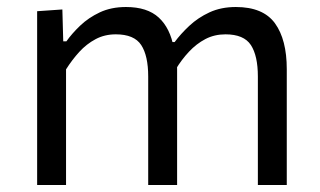

<svg xmlns="http://www.w3.org/2000/svg" viewBox="-20 -528 912 548"><path d="M86 0Q86 -55.5 86 -106.5Q86 -157.5 86 -219V-269Q86 -324 86 -381.5Q86 -439 86 -496L158 -501L160.5 -410H169.5Q185 -432 208.8 -454.8Q232.5 -477.5 265 -492.8Q297.5 -508 339.5 -508Q400.5 -508 433.2 -477.8Q466 -447.5 476 -391L481 -388Q483 -374.5 484.2 -360.2Q485.5 -346 485.5 -330.5Q485.5 -298 485.5 -273Q485.5 -248 485.5 -219Q485.5 -160 485.5 -107.8Q485.5 -55.5 485.5 0H403Q403 -55.5 403 -107.2Q403 -159 403 -215.5V-309.5Q403 -369 383 -399.5Q363 -430 310.5 -430Q278.5 -430 252.8 -416.2Q227 -402.5 206.2 -379.8Q185.5 -357 168.5 -330V-215.5Q168.5 -157 168.5 -106.2Q168.5 -55.5 168.5 0ZM716 0Q716 -55.5 716 -107.2Q716 -159 716 -215.5V-309.5Q716 -369 696 -399.5Q676 -430 623.5 -430Q592 -430 566.2 -416.5Q540.5 -403 519.2 -380.2Q498 -357.5 481.5 -330L469.5 -408H478.5Q495.5 -431 520.2 -454.2Q545 -477.5 578 -492.8Q611 -508 653 -508Q731 -508 764.8 -461.5Q798.5 -415 798.5 -330.5Q798.5 -298 798.5 -273Q798.5 -248 798.5 -219Q798.5 -160 798.5 -107.8Q798.5 -55.5 798.5 0Z"/></svg>

Font: Commissioner Thin
Style: Regular
Weight: 400
Version: Version 1.000